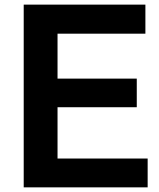

<svg xmlns="http://www.w3.org/2000/svg" viewBox="-20 -806 685 826"><path d="M82 0V-786.1H605.5V-661.1H227.5V-467.8H568.4V-344.7H227.5V-124H615.2V0Z"/></svg>

Font: Gothic A1 ExtraBold
Style: Regular
Weight: 800
Designer: HanYang I&C Co.,Ltd.
Foundry: HanYang I&C Co.,Ltd.
Version: Version 2.50